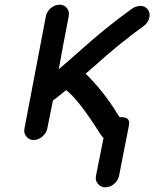

<svg xmlns="http://www.w3.org/2000/svg" viewBox="-20 -584 656 816"><path d="M428 212Q408 212 396 197Q387 186 387 173Q387 168 388 163L420 2Q415 -1 406 -15Q314 -161 261 -201Q207 -157 205 -157L181 -38Q177 -18 160 -3.5Q143 11 123 11Q103 11 92 -4Q83 -15 83 -28Q83 -33 84 -38Q147 -368 175 -515Q179 -535 196 -549.5Q213 -564 233 -564Q253 -564 264 -550Q273 -539 273 -525Q273 -520 272 -515Q243 -366 230 -290Q277 -330 323 -371Q426 -464 538 -545Q556 -558 576 -559Q596 -559 607 -545Q616 -534 616 -519Q616 -515 615 -511Q611 -490 594 -476Q482 -395 379 -301L344 -271Q425 -191 484 -92L488 -86H497Q529 -86 529 -61Q529 -56 528 -51L486 163Q482 183 465 197.5Q448 212 428 212Z"/></svg>

Font: Bad Comic
Style: Italic
Weight: 400
Italic angle: -11°
Designer: GGBotNet
Foundry: GGBotNet
Version: 0.95